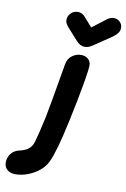

<svg xmlns="http://www.w3.org/2000/svg" viewBox="-254 -837 737 1120"><g transform="rotate(10 115.0 -277.5)"><path d="M-82 221Q-45 221 -8 207Q29 193 59 168.5Q89 144 104 112Q135 47 174 -135Q204 -274 218 -358L224 -392Q235 -458 235 -478Q235 -503 218 -517Q201 -531 177 -531Q148 -531 123.5 -513Q99 -495 93 -460L82 -396L59 -263L36 -137Q13 -33 -1 15Q-9 41 -27 56.5Q-45 72 -79 80Q-113 87 -130.5 110.5Q-148 134 -148 162Q-148 190 -129.5 205.5Q-111 221 -82 221ZM187 -581Q201 -581 213 -586Q225 -591 241 -602L340 -669Q359 -683 368.5 -696Q378 -709 378 -727Q378 -748 363 -762Q348 -776 327 -776Q307 -776 287 -761L206 -699L156 -756Q149 -764 138 -769.5Q127 -775 116 -775Q90 -775 73 -757.5Q56 -740 56 -716Q56 -697 82 -669L137 -608Q161 -581 187 -581Z"/></g></svg>

Font: Balsamiq Sans
Style: Bold Italic
Weight: 700
Italic angle: -12°
Designer: Michael Angeles
Foundry: Balsamiq SRL
Version: Version 1.020; ttfautohint (v1.8.4.7-5d5b);gftools[0.9.26]